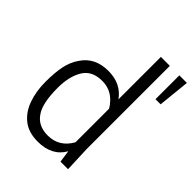

<svg xmlns="http://www.w3.org/2000/svg" viewBox="-226 -924 1059 1059"><g transform="rotate(45 303.5 -394.5)"><path d="M254 11Q182 11 137.5 -24.5Q93 -60 72 -120Q51 -180 51 -253Q51 -326 61.5 -376Q72 -426 99 -464Q150 -541 254 -541Q353 -541 404 -469V-800H474V-150L480 0H421L411 -71Q365 11 254 11ZM269 -52Q358 -52 404 -134V-396Q394 -414 376 -433Q333 -478 269 -478Q190 -478 156 -422Q122 -366 122 -277Q122 -156 158 -106Q194 -52 269 -52ZM588 -614H548V-800H607Z"/></g></svg>

Font: Tanohe Sans
Style: Regular
Weight: 400
Designer: Village Type and Design LLC & Cristiano Sobral
Foundry: Cooper Hewitt Smithsonian Design Museum
Version: Version 1.00;September 29, 2021;FontCreator 13.0.0.2655 64-b